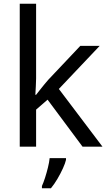

<svg xmlns="http://www.w3.org/2000/svg" viewBox="-20 -780 574 1021"><path d="M172 -760V-363Q172 -347 170.5 -321Q169 -295 168 -276H172Q178 -284 190 -299Q202 -314 214.5 -329.5Q227 -345 236 -355L407 -536H510L293 -307L525 0H419L233 -250L172 -197V0H85V-760ZM331 61V70Q327 88 314.5 115.5Q302 143 285.5 171Q269 199 251 221H203V209Q211 192 219.5 165.5Q228 139 235 110.5Q242 82 244 61Z"/></svg>

Font: Noto IKEA Latin
Style: Regular
Weight: 400
Designer: Monotype Design Team
Foundry: Monotype Imaging Inc.
Version: Version 1.0